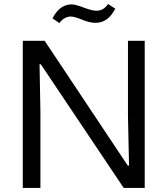

<svg xmlns="http://www.w3.org/2000/svg" viewBox="-20 -931 830 951"><path d="M92.8 0V-729H201.2L612.8 -110.8H619.1L613.8 -359.9V-729H696.8V0H592.8L182.1 -612.8H175.8L180.2 -378.9V0ZM240.2 -839.8Q274.9 -909.2 335 -909.2Q355.5 -908.7 396 -893.1Q436.5 -877.4 459 -877.9Q492.7 -877.9 515.1 -911.1L550.8 -888.2Q515.6 -817.9 453.1 -817.9Q424.3 -817.9 387 -833.3Q349.6 -848.6 331.1 -849.1Q298.8 -849.1 273.9 -816.9Z"/></svg>

Font: Lumene Sans
Style: Regular
Weight: 400
Designer: Deni Anggara
Version: Version 1.003;Glyphs 3.1.2 (3151)